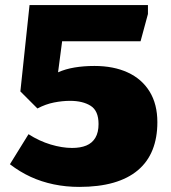

<svg xmlns="http://www.w3.org/2000/svg" viewBox="-20 -720 670 754"><path d="M291 14Q239 14 191 4Q143 -6 100.5 -25.5Q58 -45 19 -75L92 -193Q134 -166 179 -152.5Q224 -139 263 -139Q296 -139 319 -148.5Q342 -158 354.5 -179Q367 -200 367 -233Q367 -285 336 -304.5Q305 -324 255 -324Q225 -324 192 -317.5Q159 -311 127 -294L60 -361L96 -700H561V-665L532 -558H224L208 -436Q237 -449 273 -455Q309 -461 351 -461Q426 -461 481.5 -435.5Q537 -410 567.5 -360.5Q598 -311 598 -240Q598 -179 579 -131.5Q560 -84 521.5 -51.5Q483 -19 425.5 -2.5Q368 14 291 14Z"/></svg>

Font: Literata Variable Black
Style: Regular
Weight: 900
Designer: Latin by Veronika Burian and Jose Scaglione. Greek by Irene Vlachou. Cyrillic by Vera Evstafieva.
Foundry: TypeTogether
Version: Version 3.021